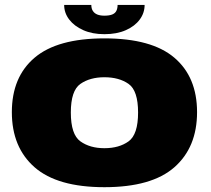

<svg xmlns="http://www.w3.org/2000/svg" viewBox="-20 -754 855 778"><path d="M403 4.5Q594.5 4.5 686.5 -76.2Q778.5 -157 778.5 -299.5Q778.5 -442 686.5 -520.2Q594.5 -598.5 403 -598.5Q212.5 -598.5 120.2 -520.2Q28 -442 28 -299.5Q28 -157 120.2 -76.2Q212.5 4.5 403 4.5ZM403 -153.5Q344.5 -153.5 305.8 -181.2Q267 -209 267 -298Q267 -387 305.8 -414Q344.5 -441 403 -441Q462.5 -441 501 -414Q539.5 -387 539.5 -298Q539.5 -209 501 -181.2Q462.5 -153.5 403 -153.5ZM403 -615.5Q453.5 -615.5 490 -631.8Q526.5 -648 546.2 -674.8Q566 -701.5 566 -734H456.5Q456.5 -720 451.5 -710Q446.5 -700 434.5 -695.2Q422.5 -690.5 403 -690.5Q386 -690.5 374.2 -695.2Q362.5 -700 356.2 -709.8Q350 -719.5 350 -734H240Q240 -701.5 260.5 -674.8Q281 -648 317.5 -631.8Q354 -615.5 403 -615.5Z"/></svg>

Font: Anybody SemiExpanded Black
Style: Regular
Weight: 900
Width: 6
Version: Version 1.113;gftools[0.9.25]